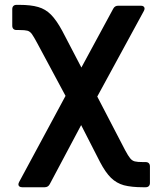

<svg xmlns="http://www.w3.org/2000/svg" viewBox="-20 -569 650 791"><path d="M55.8 190.7Q55.8 186.8 58.6 181.1L250 -174L132.8 -392.4Q119.7 -416.9 111.2 -429Q103.3 -439.6 93 -442.5Q82.7 -445.3 59.3 -445.3H48.3Q39.8 -445.3 35.2 -449.9Q30.5 -454.5 30.5 -463.1V-531.2Q30.5 -539.8 35.2 -544.4Q39.8 -549 48.3 -549H59.3Q107.2 -549 137.4 -540.1Q167.3 -531.6 190 -508.7Q212.7 -485.8 236.5 -441.8L315.3 -290.8L446.4 -533Q452.8 -545.5 467.3 -545.5H560Q567.5 -545.5 571.6 -542.3Q575.6 -539.1 575.6 -533.7Q575.6 -529.8 572.8 -524.1L380.7 -171.2L495.7 50.1Q508.2 73.5 516.3 83.1Q524.1 93 535.2 95.9Q546.2 98.7 569.2 98.7H579.9Q588.4 98.7 593 103.3Q597.7 108 597.7 116.5V184.7Q597.7 193.2 593 197.8Q588.4 202.4 579.9 202.4H569.2Q522 202.4 490.4 194.2Q459.9 185.7 437.3 163.7Q414.8 141.7 392.4 99.1L314.3 -53.6L185 189.6Q178.3 202.4 164.1 202.4H71.4Q63.9 202.4 59.8 199.2Q55.8 196 55.8 190.7Z"/></svg>

Font: DeltaSans SemiBold
Style: Regular
Weight: 600
Designer: Rasmus Andersson
Foundry: rsms
Version: Version 3.012